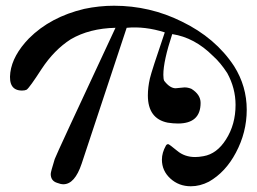

<svg xmlns="http://www.w3.org/2000/svg" viewBox="-20 -636 897 670"><path d="M179 2Q157 -5 157 -29Q157 -36 171 -81Q175 -94 383 -539Q292 -537 227 -499Q169 -462 125 -395Q83 -330 73 -323Q67 -320 57 -320Q8 -320 16 -383Q24 -443 81 -502Q156 -577 274 -605Q326 -616 378 -616Q503 -616 614 -561Q732 -504 797 -405Q841 -335 841 -253Q841 -174 803 -103Q767 -35 709 -2Q678 14 646 14Q604 14 574.5 -13Q545 -40 545 -79Q545 -103 559 -128Q562 -133 567 -133Q570 -133 598 -110Q624 -88 661 -88Q674 -88 690 -91Q737 -99 769 -150Q802 -202 802 -270Q802 -328 773 -381Q749 -418 723 -441Q659 -505 581 -517Q550 -423 550 -375Q550 -360 553 -354Q573 -328 593 -328Q596 -328 608 -329.5Q620 -331 624 -331Q636 -331 648 -326Q680 -306 680 -277Q680 -205 601 -205Q584 -205 565 -208Q496 -222 496 -303Q496 -331 503 -362Q509 -388 555 -523Q486 -545 422 -539L265 -65Q241 7 201 7Q192 7 179 2Z"/></svg>

Font: GFS Didot Classic
Style: Regular
Weight: 400
Designer: George D. Matthiopoulos
Foundry: George D. Matthiopoulos
Version: Version 1.000